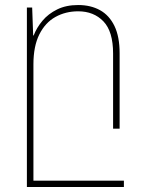

<svg xmlns="http://www.w3.org/2000/svg" viewBox="-20 -512 579 764"><path d="M87 232V-482H108L112 -371H114Q126 -402 149 -429.5Q172 -457 207.5 -474.5Q243 -492 291 -492Q341 -492 378 -471.5Q415 -451 435.5 -408.5Q456 -366 456 -300V0H430V-299Q430 -387 391.5 -427Q353 -467 291 -467Q241 -467 200.5 -444.5Q160 -422 136.5 -375Q113 -328 113 -256V232ZM95 207H473V232H95Z"/></svg>

Font: Noto Sans Armenian Thin
Style: Regular
Weight: 250
Version: Version 2.007